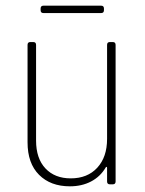

<svg xmlns="http://www.w3.org/2000/svg" viewBox="-20 -649 512 676"><path d="M367 -501H377Q387 -501 387 -491V-10Q387 0 377 0H367Q357 0 357 -10V-58Q357 -61 355 -61.5Q353 -62 352 -59Q333 -27 300.5 -10Q268 7 226 7Q158 7 117.5 -33.5Q77 -74 77 -148V-491Q77 -501 87 -501H97Q107 -501 107 -491V-154Q107 -91 140 -56Q173 -21 229 -21Q288 -21 322.5 -58.5Q357 -96 357 -160V-491Q357 -501 367 -501ZM123 -613V-619Q123 -629 133 -629H336Q346 -629 346 -619V-613Q346 -603 336 -603H133Q123 -603 123 -613Z"/></svg>

Font: Barlow Semi Condensed Thin
Style: Regular
Weight: 250
Width: 4
Designer: Jeremy Tribby
Foundry: Tribby Type
Version: Version 1.408